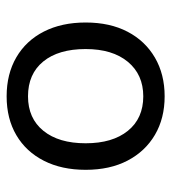

<svg xmlns="http://www.w3.org/2000/svg" viewBox="12 -528 528 593"><g transform="rotate(90 276.5 -231.0)"><path d="M504 -231Q504 -157 476 -102Q448 -47 397 -17Q346 13 277 13Q208 13 156.5 -17Q105 -47 77 -102Q49 -157 49 -231Q49 -306 77.5 -360.5Q106 -415 157.5 -445Q209 -475 277 -475Q345 -475 396 -445Q447 -415 475.5 -360.5Q504 -306 504 -231ZM277 -409Q210 -409 170.5 -361.5Q131 -314 131 -231Q131 -147 169.5 -100Q208 -53 277 -53Q345 -53 383.5 -100.5Q422 -148 422 -231Q422 -314 383.5 -361.5Q345 -409 277 -409Z"/></g></svg>

Font: Baloo Tamma 2
Style: Regular
Weight: 400
Designer: Divya Kowshik, Shuchita Grover and Ek Type
Foundry: Ek Type
Version: Version 1.700